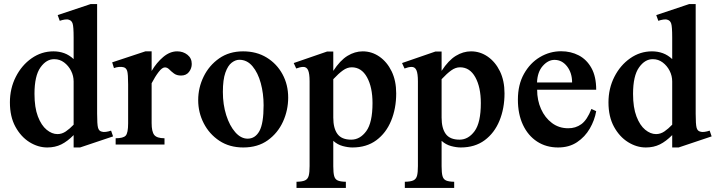

<svg xmlns="http://www.w3.org/2000/svg" viewBox="-20 -712 3526 946"><path d="M537.1 -40 374.5 14.6H342.8V-46.4Q312.5 -15.6 282 -0.5Q251.5 14.6 212.9 14.6Q167.5 14.6 125.2 -11.7Q83 -38.1 55.9 -87.6Q28.8 -137.2 28.8 -207.5Q28.8 -276.4 57.9 -333.5Q86.9 -390.6 135.7 -424.8Q184.6 -459 243.2 -459Q271.5 -459 296.4 -450Q321.3 -440.9 342.8 -420.9V-527.3Q342.8 -580.6 337.9 -595.7Q333 -610.8 320.3 -614.3Q312 -617.7 299.3 -615.7Q286.6 -613.8 274.4 -609.4L264.2 -637.7L426.3 -691.9H458.5V-151.4Q458.5 -99.6 462.9 -83Q467.3 -66.4 481 -63.5Q489.3 -60.5 502 -62.3Q514.6 -64 527.3 -68.4ZM342.8 -97.7V-310.5Q342.8 -338.4 330.1 -363.3Q317.4 -388.2 295.9 -404.3Q274.4 -420.4 248 -420.4Q209 -421.4 179.4 -379.9Q149.9 -338.4 149.9 -249.5Q149.9 -182.1 166.7 -138.2Q183.6 -94.2 209.7 -72.8Q235.8 -51.3 263.2 -51.3Q285.2 -51.3 304.4 -64.5Q323.7 -77.6 342.8 -97.7Z M853 -459Q882.3 -459 903.6 -442.1Q924.8 -425.3 924.8 -397Q924.8 -375 911.1 -357.4Q897.5 -339.8 872.1 -339.8Q850.6 -339.8 837.2 -349.9Q823.7 -359.9 814 -369.9Q804.2 -379.9 792.5 -379.9Q778.8 -379.9 761.5 -357.2Q744.1 -334.5 727.1 -301.8V-105.5Q727.1 -63.5 740 -47.1Q752.9 -30.8 790.5 -30.8V0H549.8V-30.8Q586.9 -30.8 599.1 -43.5Q611.3 -56.2 611.3 -104.5V-295.4Q611.3 -347.2 606.7 -362.1Q602.1 -377 589.8 -380.4Q580.1 -383.3 567.1 -382.3Q554.2 -381.3 541.5 -376.5L532.7 -404.8L696.3 -459H727.1V-362.3Q751.5 -403.8 784.4 -431.4Q817.4 -459 853 -459Z M1178.7 14.6Q1110.8 14.6 1061 -18.3Q1011.2 -51.3 983.9 -104.5Q956.5 -157.7 956.5 -218.8Q956.5 -279.8 983.4 -334.7Q1010.3 -389.6 1059.8 -424.3Q1109.4 -459 1177.7 -459Q1244.1 -459 1293.9 -428.5Q1343.8 -397.9 1371.8 -346.4Q1399.9 -294.9 1399.9 -231.4Q1399.9 -168.9 1374.3 -112.5Q1348.6 -56.2 1299.3 -20.8Q1250 14.6 1178.7 14.6ZM1200.2 -28.8Q1237.3 -28.8 1258.1 -66.2Q1278.8 -103.5 1278.8 -193.4Q1278.8 -251 1264.9 -302.2Q1251 -353.5 1224.1 -385.5Q1197.3 -417.5 1159.2 -417.5Q1140.6 -417.5 1121.8 -403.3Q1103 -389.2 1090.6 -354.5Q1078.1 -319.8 1078.1 -258.8Q1078.1 -196.8 1094.7 -144.5Q1111.3 -92.3 1139.2 -60.5Q1167 -28.8 1200.2 -28.8Z M1440.9 213.9V183.6Q1469.2 183.1 1482.9 176.8Q1496.6 170.4 1501 154.1Q1505.4 137.7 1505.4 106.4V-311Q1505.4 -349.6 1498 -366.2Q1490.7 -382.8 1473.1 -382.3Q1458.5 -381.8 1439.5 -374.5L1427.2 -401.4L1591.3 -458H1622.1V-362.8Q1655.8 -414.6 1692.1 -436.8Q1728.5 -459 1767.1 -459Q1812 -459 1849.6 -432.9Q1887.2 -406.7 1909.7 -360.4Q1932.1 -314 1932.1 -252Q1932.1 -177.7 1907.2 -117.2Q1882.3 -56.6 1834.2 -21Q1786.1 14.6 1716.3 14.6Q1694.8 14.6 1668.7 7.6Q1642.6 0.5 1622.1 -18.1V107.4Q1622.1 139.2 1626.5 155.3Q1630.9 171.4 1644 177.2Q1657.2 183.1 1684.1 183.6V213.9ZM1710.4 -23.9Q1753.9 -23.9 1784.7 -65.9Q1815.4 -107.9 1815.4 -204.1Q1815.4 -282.2 1788.3 -331.3Q1761.2 -380.4 1712.9 -380.4Q1690.9 -380.4 1669.7 -365.2Q1648.4 -350.1 1622.1 -321.8V-132.3Q1622.1 -80.1 1642.6 -52Q1663.1 -23.9 1710.4 -23.9Z M1974.6 213.9V183.6Q2002.9 183.1 2016.6 176.8Q2030.3 170.4 2034.7 154.1Q2039.1 137.7 2039.1 106.4V-311Q2039.1 -349.6 2031.7 -366.2Q2024.4 -382.8 2006.8 -382.3Q1992.2 -381.8 1973.1 -374.5L1960.9 -401.4L2125 -458H2155.8V-362.8Q2189.5 -414.6 2225.8 -436.8Q2262.2 -459 2300.8 -459Q2345.7 -459 2383.3 -432.9Q2420.9 -406.7 2443.4 -360.4Q2465.8 -314 2465.8 -252Q2465.8 -177.7 2440.9 -117.2Q2416 -56.6 2367.9 -21Q2319.8 14.6 2250 14.6Q2228.5 14.6 2202.4 7.6Q2176.3 0.5 2155.8 -18.1V107.4Q2155.8 139.2 2160.2 155.3Q2164.6 171.4 2177.7 177.2Q2190.9 183.1 2217.8 183.6V213.9ZM2244.1 -23.9Q2287.6 -23.9 2318.4 -65.9Q2349.1 -107.9 2349.1 -204.1Q2349.1 -282.2 2322 -331.3Q2294.9 -380.4 2246.6 -380.4Q2224.6 -380.4 2203.4 -365.2Q2182.1 -350.1 2155.8 -321.8V-132.3Q2155.8 -80.1 2176.3 -52Q2196.8 -23.9 2244.1 -23.9Z M2894 -175.3 2917.5 -164.1Q2909.7 -119.6 2886 -78.6Q2862.3 -37.6 2823.2 -11.5Q2784.2 14.6 2730 14.6Q2670.9 14.6 2626.2 -14.6Q2581.5 -43.9 2556.6 -96.9Q2531.7 -149.9 2531.7 -221.2Q2531.7 -294.9 2561.8 -348.4Q2591.8 -401.9 2640.4 -430.7Q2689 -459.5 2744.6 -459.5Q2792.5 -459.5 2831.5 -439.2Q2870.6 -418.9 2894 -377Q2917.5 -335 2917.5 -270H2626.5Q2626.5 -217.8 2645.8 -174.8Q2665 -131.8 2699.5 -106Q2733.9 -80.1 2779.3 -80.1Q2815.9 -79.6 2844.5 -100.3Q2873 -121.1 2894 -175.3ZM2626 -305.7H2798.8Q2798.8 -353 2773.9 -385Q2749 -417 2711.9 -417Q2680.7 -417 2654.3 -387.2Q2627.9 -357.4 2626 -305.7Z M3486.3 -40 3323.7 14.6H3292V-46.4Q3261.7 -15.6 3231.2 -0.5Q3200.7 14.6 3162.1 14.6Q3116.7 14.6 3074.5 -11.7Q3032.2 -38.1 3005.1 -87.6Q2978 -137.2 2978 -207.5Q2978 -276.4 3007.1 -333.5Q3036.1 -390.6 3085 -424.8Q3133.8 -459 3192.4 -459Q3220.7 -459 3245.6 -450Q3270.5 -440.9 3292 -420.9V-527.3Q3292 -580.6 3287.1 -595.7Q3282.2 -610.8 3269.5 -614.3Q3261.2 -617.7 3248.5 -615.7Q3235.8 -613.8 3223.6 -609.4L3213.4 -637.7L3375.5 -691.9H3407.7V-151.4Q3407.7 -99.6 3412.1 -83Q3416.5 -66.4 3430.2 -63.5Q3438.5 -60.5 3451.2 -62.3Q3463.9 -64 3476.6 -68.4ZM3292 -97.7V-310.5Q3292 -338.4 3279.3 -363.3Q3266.6 -388.2 3245.1 -404.3Q3223.6 -420.4 3197.3 -420.4Q3158.2 -421.4 3128.7 -379.9Q3099.1 -338.4 3099.1 -249.5Q3099.1 -182.1 3116 -138.2Q3132.8 -94.2 3158.9 -72.8Q3185.1 -51.3 3212.4 -51.3Q3234.4 -51.3 3253.7 -64.5Q3272.9 -77.6 3292 -97.7Z"/></svg>

Font: Awami Nastaliq
Style: Bold
Weight: 700
Designer: Peter Martin, SIL International
Foundry: SIL International
Version: Version 3.100